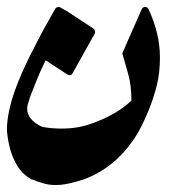

<svg xmlns="http://www.w3.org/2000/svg" viewBox="-29 -531 512 551"><path d="M348 -245Q348 -285 339.5 -316Q331 -347 322 -378L377 -503Q380 -511 387.5 -511Q395 -511 398 -503Q430 -434 430 -366Q430 -321 420.5 -284Q411 -247 397 -213Q388 -191 377 -169Q366 -147 352 -127Q297 -48 211 -16Q189 -9 169 -4.5Q149 0 130 0Q113 0 96.5 -4.5Q80 -9 64 -16V-15Q32 -31 14.5 -66Q-3 -101 -8 -146Q-8 -148 -8.5 -149.5Q-9 -151 -9 -153V-161Q-9 -206 14 -272Q31 -319 59.5 -376Q88 -433 115 -480L129 -505Q131 -509 136 -510.5Q141 -512 145 -509L159 -501H160L239 -449Q242 -447 243.5 -442.5Q245 -438 242 -433L180 -322Q175 -311 163 -318L102 -358Q89 -332 77.5 -304Q66 -276 55 -247L56 -248Q54 -241 51.5 -234Q49 -227 49 -219Q49 -187 92 -167Q108 -164 121.5 -163Q135 -162 148 -162Q193 -162 231.5 -175.5Q270 -189 299 -206Q313 -214 325 -223Q337 -232 348 -242Z"/></svg>

Font: Aref Ruqaa Ink
Style: Bold
Weight: 700
Designer: Abdullah Aref
Version: Version 1.005